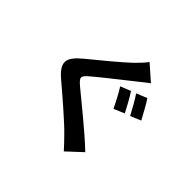

<svg xmlns="http://www.w3.org/2000/svg" viewBox="-202 -1073 1404 1404"><g transform="rotate(45 500.0 -371.0)"><path d="M655 -578 575 -546C602 -506 636 -436 657 -395L739 -430C720 -466 681 -541 655 -578ZM776 -626 694 -592C722 -553 757 -486 780 -444L861 -478C841 -515 802 -589 776 -626ZM718 -721 601 -824C586 -800 553 -768 525 -739C457 -674 320 -563 242 -499C141 -415 134 -362 233 -277C325 -199 471 -74 532 -11C561 19 592 50 620 82L735 -25C633 -124 444 -274 369 -337C314 -384 313 -395 367 -441C433 -498 566 -600 630 -652C654 -671 687 -697 718 -721Z"/></g></svg>

Font: Source Han Sans KR
Style: Bold
Weight: 700
Designer: Ryoko NISHIZUKA 西塚涼子 (kana, bopomofo & ideographs); Paul D. Hunt (Latin, Greek & Cyrillic); Sandoll Communications 산돌커뮤니
Foundry: Adobe
Version: Version 2.004;hotconv 1.0.118;makeotfexe 2.5.65603